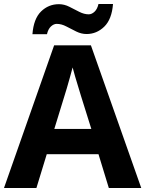

<svg xmlns="http://www.w3.org/2000/svg" viewBox="-20 -945 730 965"><path d="M527 0 475 -170H215L163 0H0L252 -717H437L690 0ZM387 -463Q382 -480 374 -506Q366 -532 358 -559Q350 -586 345 -606Q340 -586 331.5 -556.5Q323 -527 315.5 -500.5Q308 -474 304 -463L253 -297H439ZM143 -773Q149 -851 186.5 -887.5Q224 -924 276 -924Q303 -924 328.5 -911Q354 -898 378.5 -885.5Q403 -873 426 -873Q441 -873 455 -886Q469 -899 475 -925H548Q542 -848 504 -811Q466 -774 415 -774Q389 -774 363.5 -786.5Q338 -799 313.5 -812Q289 -825 265 -825Q250 -825 236 -812Q222 -799 216 -773Z"/></svg>

Font: Noto Sans Nag Mundari
Style: Bold
Weight: 700
Version: Version 1.000